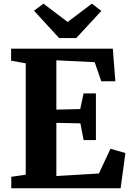

<svg xmlns="http://www.w3.org/2000/svg" viewBox="-20 -1002 698 1022"><path d="M117 -72V-665L39 -679V-743H580.5L594 -569.5H519L484 -671L280 -681V-418.5L407 -421.5L425 -505H490.5V-256.5H425L408 -345.5L280 -348V-65L506.5 -78.5L568 -210L647.5 -187.5L622 0H40V-61ZM294.5 -799.5 161 -945 211.5 -982.5 340 -885 469 -982.5 519.5 -944 386 -799.5Z"/></svg>

Font: Merriweather 24pt ExtraBold
Style: Regular
Weight: 800
Version: Version 2.100